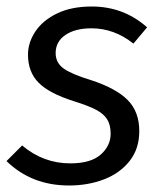

<svg xmlns="http://www.w3.org/2000/svg" viewBox="-20 -558 500 590"><path d="M432 -474 390 -424Q331 -471 261 -471Q211 -471 181 -450.5Q151 -430 151 -395Q151 -365 175.5 -347.5Q200 -330 259 -312Q336 -287 372 -251Q408 -215 408 -155Q408 -101 378.5 -63.5Q349 -26 300 -7Q251 12 192 12Q77 12 0 -63L48 -111Q113 -56 196 -56Q259 -56 289.5 -83Q320 -110 320 -147Q320 -174 309.5 -191Q299 -208 275.5 -220.5Q252 -233 207 -247Q131 -271 98.5 -304Q66 -337 66 -390Q66 -427 88.5 -461Q111 -495 155 -516.5Q199 -538 262 -538Q360 -538 432 -474Z"/></svg>

Font: FiraGO Book
Style: Italic
Weight: 350
Italic angle: -8°
Designer: bBox Type GmbH
Foundry: bBox Type GmbH
Version: Version 1.001